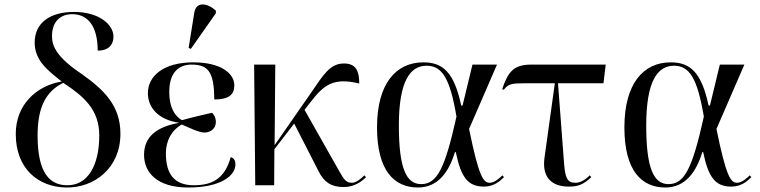

<svg xmlns="http://www.w3.org/2000/svg" viewBox="-20 -823 3376 853"><path d="M274 10C397 12 515 -74 515 -229C515 -354 442 -424 342 -495C233 -568 211 -617 211 -662C211 -733 254 -760 301 -760C371 -760 414 -706 414 -598C457 -598 484 -619 484 -661C484 -713 421 -770 309 -770C203 -770 134 -722 134 -634C134 -553 194 -509 254 -461C139 -441 50 -356 50 -228C50 -75 148 8 274 10ZM275 0C203 -2 147 -51 147 -221C147 -344 182 -416 261 -455C351 -396 421 -337 421 -221C421 -90 371 3 275 0Z M828 -606 939 -764V-776C901 -810 851 -818 843 -766L818 -610ZM816 10C964 10 1026 -44 1026 -93C1026 -107 1021 -120 1005 -125C978 -26 919 0 841 0C756 0 717 -48 717 -141C717 -197 741 -243 787 -270C820 -256 861 -235 888 -234C913 -234 939 -250 939 -281C939 -292 936 -309 922 -322C898 -316 845 -305 788 -289C756 -308 732 -346 732 -414C732 -500 773 -536 831 -536C908 -536 931 -500 932 -381C996 -381 1021 -402 1021 -444C1021 -497 961 -546 839 -546C706 -546 637 -485 637 -409C637 -340 690 -290 774 -278V-277C676 -259 620 -216 620 -135C620 -58 676 10 816 10Z M1114 0H1198L1199 -160L1287 -274L1396 -61C1420 -14 1451 8 1507 8C1556 8 1590 -19 1606 -36L1599 -44C1582 -28 1562 -11 1544 -11C1517 -11 1508 -26 1488 -61L1333 -335L1357 -366C1418 -446 1461 -480 1576 -452C1576 -504 1564 -541 1508 -541C1446 -541 1417 -491 1362 -411L1200 -178L1203 -536H1109Z M1837 10C1927 10 1975 -61 2001 -147H2005C2028 -35 2059 6 2130 6C2175 6 2202 -19 2219 -36L2212 -44C2201 -33 2177 -11 2156 -11C2128 -11 2108 -34 2064 -250L2188 -536H2079L2035 -354H2029C1998 -501 1948 -546 1861 -546C1738 -546 1655 -450 1655 -257C1655 -65 1731 10 1837 10ZM1851 -5C1785 -5 1752 -75 1752 -266C1752 -462 1802 -531 1875 -531C1944 -531 1979 -476 2008 -305C1957 -75 1922 -5 1851 -5Z M2507 6C2547 6 2571 -2 2607 -36L2600 -44C2573 -17 2552 -11 2536 -11C2499 -11 2491 -35 2486 -97L2459 -453H2661L2671 -536H2339C2258 -536 2236 -499 2211 -427L2218 -424C2238 -450 2253 -453 2308 -453H2445L2399 -122C2387 -34 2432 6 2507 6Z M2936 10C3026 10 3074 -61 3100 -147H3104C3127 -35 3158 6 3229 6C3274 6 3301 -19 3318 -36L3311 -44C3300 -33 3276 -11 3255 -11C3227 -11 3207 -34 3163 -250L3287 -536H3178L3134 -354H3128C3097 -501 3047 -546 2960 -546C2837 -546 2754 -450 2754 -257C2754 -65 2830 10 2936 10ZM2950 -5C2884 -5 2851 -75 2851 -266C2851 -462 2901 -531 2974 -531C3043 -531 3078 -476 3107 -305C3056 -75 3021 -5 2950 -5Z"/></svg>

Font: Noto Serif Display
Style: Regular
Weight: 400
Designer: Monotype Design Team
Foundry: Monotype Imaging Inc.
Version: Version 2.009